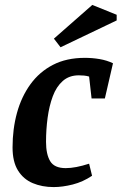

<svg xmlns="http://www.w3.org/2000/svg" viewBox="-20 -750 494 780"><path d="M198 10Q151 10 113 -6Q75 -22 53 -57.5Q31 -93 31 -151Q31 -226 49 -291.5Q67 -357 103.5 -407.5Q140 -458 195 -486.5Q250 -515 325 -515Q355 -515 384.5 -510Q414 -505 439 -493L406 -350H352L342 -439Q332 -442 321.5 -443Q311 -444 300 -444Q261 -444 235 -421Q209 -398 194.5 -359Q180 -320 173.5 -272Q167 -224 167 -174Q167 -123 184 -95Q201 -67 247 -67Q267 -67 290.5 -71.5Q314 -76 342 -85L354 -36Q317 -11 275.5 -0.5Q234 10 198 10ZM226 -558 199 -593 355 -730 454 -690V-667Z"/></svg>

Font: Manuale
Style: Italic
Weight: 400
Italic angle: -11°
Designer: Eduardo Tunni / Pablo Cosgaya
Foundry: Eduardo Tunni / Pablo Cosgaya
Version: Version 1.002